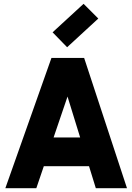

<svg xmlns="http://www.w3.org/2000/svg" viewBox="-20 -984 691 1004"><path d="M164 -265H468V-115H164ZM8 0 249 -681H420L644 0H481L305 -570H364L170 0ZM331 -737 255 -815 417 -964 494 -887Z"/></svg>

Font: Gabarito ExtraBold
Style: Regular
Weight: 800
Designer: Leandro Assis / Alvaro Franca / Felipe Casaprima
Foundry: Naipe Foundry
Version: Version 1.000